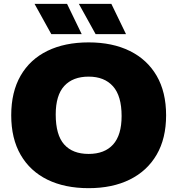

<svg xmlns="http://www.w3.org/2000/svg" viewBox="-20 -971 924 1001"><path d="M442 10Q318 10 227.5 -34.2Q137 -78.5 87.8 -163.5Q38.5 -248.5 38.5 -370Q38.5 -491.5 87.5 -576.5Q136.5 -661.5 227.2 -705.8Q318 -750 442 -750Q566.5 -750 657 -705.2Q747.5 -660.5 796.8 -575.8Q846 -491 846 -370Q846 -249 796.5 -164.2Q747 -79.5 656.5 -34.8Q566 10 442 10ZM442 -168.5Q525.5 -168.5 569.8 -217.8Q614 -267 614 -366Q614 -471 569 -521.2Q524 -571.5 442 -571.5Q360 -571.5 315.2 -523Q270.5 -474.5 270.5 -374Q270.5 -267.5 314.5 -218Q358.5 -168.5 442 -168.5ZM478.5 -793 391 -951H560.5L637 -793ZM247.5 -793 160 -951H329.5L406 -793Z"/></svg>

Font: Encode Sans SemiExpanded SemiExpanded Black
Style: Regular
Weight: 900
Width: 6
Designer: Multiple Designers
Foundry: Impallari Type
Version: Version 3.000; ttfautohint (v1.8.3) -l 8 -r 50 -G 200 -x 14 